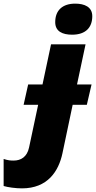

<svg xmlns="http://www.w3.org/2000/svg" viewBox="-149 -797 528 1057"><path d="M248 -606C324 -606 359 -647 359 -708C359 -759 316 -777 265 -777C196 -777 155 -741 155 -675C155 -624 195 -606 248 -606ZM-28 240C113 240 174 146 195 46L251 -220H329L355 -332H275L322 -553H132L85 -332H6L-19 -220H61L11 15C0 67 -34 87 -74 87C-91 87 -105 86 -129 78V227C-106 234 -63 240 -28 240Z"/></svg>

Font: Noto Sans UI Black
Style: Italic
Weight: 900
Italic angle: -372°
Designer: Monotype Design Team
Foundry: Monotype Imaging Inc.
Version: Version 1.901